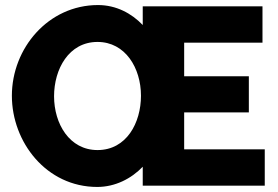

<svg xmlns="http://www.w3.org/2000/svg" viewBox="-20 -735 1100 760"><path d="M709 -144V-290H965V-433H709V-566H1019V-710H545V-636C501 -682 440 -715 368 -715C171 -715 27 -544 27 -356C27 -173 163 5 365 5C436 5 500 -28 545 -75V0H1028V-144ZM366 -141C255 -141 194 -245 194 -354C194 -461 252 -569 366 -569C476 -569 538 -466 538 -356C538 -249 481 -141 366 -141Z"/></svg>

Font: Raleway
Style: ExtraBold
Weight: 800
Designer: Matt McInerney, Pablo Impallari, Rodrigo Fuenzalida
Foundry: Matt McInerney, Pablo Impallari, Rodrigo Fuenzalida
Version: Version 3.000